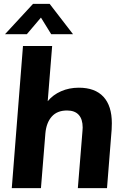

<svg xmlns="http://www.w3.org/2000/svg" viewBox="-20 -974 653 994"><path d="M559 -336Q559 -314 558 -303L534 0H383L407 -296Q408 -302 408 -314Q408 -357 387.5 -379.5Q367 -402 327 -402Q276 -402 248 -370.5Q220 -339 215 -284L192 0H41L99 -736H250L227 -450Q254 -483 296 -501.5Q338 -520 388 -520Q472 -520 515.5 -473Q559 -426 559 -336ZM119 -797H6L151 -954H237L358 -797H245L192 -883Z"/></svg>

Font: Muli ExtraBold
Style: Italic
Weight: 800
Italic angle: -4.541°
Designer: Vernon Adams
Foundry: Vernon Adams
Version: Version 2.000